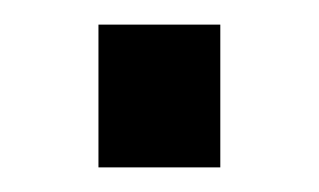

<svg xmlns="http://www.w3.org/2000/svg" viewBox="-20 -136 259 156"><path d="M60 0V-116H159V0Z"/></svg>

Font: Sarpanch
Style: Regular
Weight: 400
Designer: Manushi Parikh (Devanagari and Latin), Jyotish Sonowal (Devanagari)
Foundry: Indian Type Foundry
Version: Version 2.004;PS 1.0;hotconv 1.0.78;makeotf.lib2.5.61930; tt